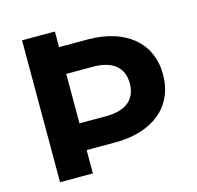

<svg xmlns="http://www.w3.org/2000/svg" viewBox="-103 -807 937 915"><g transform="rotate(-15 366.0 -350.0)"><path d="M386 -623H245V-700H83V0H245V-115H386C573 -115 690 -212 690 -369C690 -526 573 -623 386 -623ZM377 -247H245V-491H377C476 -491 526 -446 526 -369C526 -292 476 -247 377 -247Z"/></g></svg>

Font: Montserrat Lite
Style: Bold
Weight: 700
Designer: Julieta Ulanovsky
Foundry: Julieta Ulanovsky
Version: Version 7.200;PS 007.200;hotconv 1.0.88;makeotf.lib2.5.64775